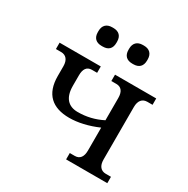

<svg xmlns="http://www.w3.org/2000/svg" viewBox="-162 -852 970 993"><g transform="rotate(30 323.0 -355.5)"><path d="M269 -194C320 -194 378 -207 438 -233V-96C438 -59 423 -38 393 -38H363V0H609V-38H578C548 -38 531 -59 531 -96V-410C531 -447 548 -468 578 -468H609V-506H363V-468H393C423 -468 438 -447 438 -410V-277C391 -253 343 -242 292 -242C236 -242 203 -276 203 -347V-410C203 -447 217 -468 247 -468H278V-506H32V-468H63C93 -468 110 -447 110 -410V-352C110 -244 168 -194 269 -194ZM176 -652C176 -618 195 -600 228 -600H235C269 -600 287 -618 287 -652V-659C287 -692 269 -711 235 -711H228C195 -711 176 -692 176 -659ZM359 -652C359 -618 378 -600 411 -600H418C451 -600 470 -618 470 -652V-659C470 -692 451 -711 418 -711H411C378 -711 359 -692 359 -659Z"/></g></svg>

Font: LT Superior Serif Medium
Style: Regular
Weight: 500
Designer: Daniel Lyons
Foundry: LyonsType
Version: Version 2.120;FEAKit 1.0